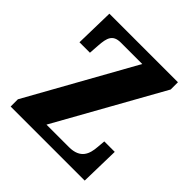

<svg xmlns="http://www.w3.org/2000/svg" viewBox="-187 -863 1012 1012"><g transform="rotate(45 318.5 -357.0)"><path d="M40 0H592L597 -219H519L515 -173C511 -120 495 -66 408 -66H241L573 -660V-714H62L57 -496H135L139 -554C143 -613 153 -649 212 -649H372L40 -54Z"/></g></svg>

Font: Noto Serif Ethiopic Condensed Black
Style: Regular
Weight: 900
Width: 3
Designer: Monotype Design Team
Foundry: Monotype Imaging Inc.
Version: Version 2.102